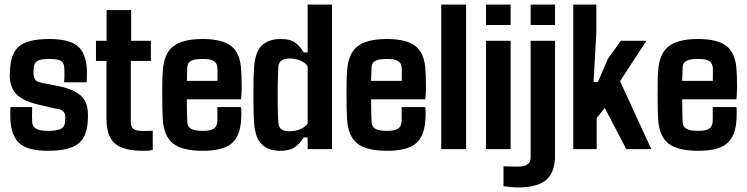

<svg xmlns="http://www.w3.org/2000/svg" viewBox="-20 -654 3275 842"><path d="M190.9 7.3Q102.5 7.3 65.7 -25.1Q28.8 -57.6 25.4 -132.8Q24.9 -146 25.1 -163.3Q25.4 -180.7 26.4 -184.6H121.1Q120.1 -163.6 120.4 -146.7Q120.6 -129.9 121.1 -120.6Q122.1 -98.6 138.4 -89.4Q154.8 -80.1 190.9 -80.1Q230.5 -80.1 247.6 -89.4Q264.6 -98.6 265.1 -120.6Q265.6 -130.4 265.9 -131.8Q266.1 -133.3 266.4 -134.8Q266.6 -136.2 266.1 -145.5Q265.6 -158.2 256.1 -166.7Q246.6 -175.3 217.8 -178.7L152.8 -194.3Q85.4 -209.5 55.2 -237.8Q24.9 -266.1 22.9 -317.9Q22.5 -328.6 23.9 -340.3Q24.9 -417 62.5 -450Q100.1 -482.9 195.8 -482.9Q285.2 -482.9 321.5 -451.2Q357.9 -419.4 361.3 -345.7Q361.3 -333 361.1 -314.9Q360.8 -296.9 359.9 -293H261.2Q262.2 -300.3 262.5 -313.7Q262.7 -327.1 262.5 -340.6Q262.2 -354 261.7 -359.4Q260.7 -378.4 246.6 -387Q232.4 -395.5 195.8 -395.5Q158.7 -395.5 144.3 -387Q129.9 -378.4 128.4 -359.4Q127.9 -350.1 127.2 -346.4Q126.5 -342.8 127 -328.6Q127.9 -313.5 135.7 -303Q143.6 -292.5 177.7 -288.1L236.8 -276.4Q301.8 -263.2 333.7 -235.1Q365.7 -207 365.7 -151.9Q365.7 -147 365.7 -141.1Q365.7 -135.3 365.2 -129.9Q363.3 -56.2 324 -24.4Q284.7 7.3 190.9 7.3Z M608.4 7.3Q520.5 7.3 483.6 -25.1Q446.8 -57.6 446.8 -132.8V-386.7H400.9V-475.1H447.3V-609.9H555.2V-475.1H641.6V-386.7H553.7V-119.6Q553.7 -98.6 564.5 -89.1Q575.2 -79.6 609.4 -79.6Q620.1 -79.6 629.2 -79.8Q638.2 -80.1 649.9 -80.6V3.4Q641.1 5.9 630.6 6.6Q620.1 7.3 608.4 7.3Z M869.6 7.3Q778.8 7.3 738.3 -25.1Q697.8 -57.6 693.8 -132.8Q692.9 -146.5 692.1 -174.6Q691.4 -202.6 691.4 -235.4Q691.4 -268.1 691.9 -296.9Q692.4 -325.7 693.8 -340.8Q698.2 -418 739.3 -450.4Q780.3 -482.9 868.7 -482.9Q955.6 -482.9 994.9 -451.2Q1034.2 -419.4 1037.6 -345.7Q1038.6 -337.4 1039.3 -315.4Q1040 -293.5 1039.8 -267.1Q1039.6 -240.7 1037.1 -218.3H799.3Q799.3 -192.4 799.8 -167.7Q800.3 -143.1 801.3 -120.6Q801.8 -98.6 817.6 -89.4Q833.5 -80.1 869.1 -80.1Q902.8 -80.1 917 -89.4Q931.2 -98.6 933.1 -120.6Q934.1 -140.1 933.1 -184.6H1037.1Q1038.1 -180.7 1038.3 -163.3Q1038.6 -146 1037.6 -132.8Q1034.2 -57.6 995.8 -25.1Q957.5 7.3 869.6 7.3ZM799.3 -299.3H933.6Q934.1 -320.8 934.1 -338.4Q934.1 -356 933.1 -359.4Q931.2 -378.4 916.5 -387Q901.9 -395.5 868.7 -395.5Q833 -395.5 817.6 -387Q802.2 -378.4 801.3 -359.4Q800.8 -345.2 800.3 -330.1Q799.8 -314.9 799.3 -299.3Z M1209 7.3Q1154.3 7.3 1125.5 -23.4Q1096.7 -54.2 1093.8 -126Q1092.3 -145 1091.8 -174.8Q1091.3 -204.6 1091.3 -237.8Q1091.3 -271 1091.8 -300.8Q1092.3 -330.6 1093.8 -349.6Q1096.7 -421.9 1126.2 -452.4Q1155.8 -482.9 1210.9 -482.9Q1252 -482.9 1273.2 -468Q1294.4 -453.1 1312 -424.3H1329.1V-633.8H1436V0H1329.1V-51.3H1312Q1293.9 -22.9 1272 -7.8Q1250 7.3 1209 7.3ZM1250.5 -78.6Q1275.9 -78.6 1297.6 -87.9Q1319.3 -97.2 1329.1 -112.3V-363.3Q1319.3 -378.9 1297.6 -388.2Q1275.9 -397.5 1251 -397.5Q1202.6 -397.5 1200.7 -359.9Q1198.7 -325.2 1198 -280Q1197.3 -234.9 1198 -190.9Q1198.7 -147 1200.7 -115.7Q1202.1 -96.7 1213.6 -87.6Q1225.1 -78.6 1250.5 -78.6Z M1677.7 7.3Q1586.9 7.3 1546.4 -25.1Q1505.9 -57.6 1502 -132.8Q1501 -146.5 1500.2 -174.6Q1499.5 -202.6 1499.5 -235.4Q1499.5 -268.1 1500 -296.9Q1500.5 -325.7 1502 -340.8Q1506.3 -418 1547.4 -450.4Q1588.4 -482.9 1676.8 -482.9Q1763.7 -482.9 1803 -451.2Q1842.3 -419.4 1845.7 -345.7Q1846.7 -337.4 1847.4 -315.4Q1848.1 -293.5 1847.9 -267.1Q1847.7 -240.7 1845.2 -218.3H1607.4Q1607.4 -192.4 1607.9 -167.7Q1608.4 -143.1 1609.4 -120.6Q1609.9 -98.6 1625.7 -89.4Q1641.6 -80.1 1677.2 -80.1Q1710.9 -80.1 1725.1 -89.4Q1739.3 -98.6 1741.2 -120.6Q1742.2 -140.1 1741.2 -184.6H1845.2Q1846.2 -180.7 1846.4 -163.3Q1846.7 -146 1845.7 -132.8Q1842.3 -57.6 1804 -25.1Q1765.6 7.3 1677.7 7.3ZM1607.4 -299.3H1741.7Q1742.2 -320.8 1742.2 -338.4Q1742.2 -356 1741.2 -359.4Q1739.3 -378.4 1724.6 -387Q1710 -395.5 1676.8 -395.5Q1641.1 -395.5 1625.7 -387Q1610.4 -378.4 1609.4 -359.4Q1608.9 -345.2 1608.4 -330.1Q1607.9 -314.9 1607.4 -299.3Z M2023.9 0H1915V-633.8H2023.9Z M2219.2 -544.4H2111.3V-633.8H2219.2ZM2219.2 0H2111.3V-475.1H2219.2Z M2414.1 -544.4H2307.1V-633.8H2414.1ZM2252.4 168Q2237.8 168 2220.2 166.5Q2202.6 165 2188 162.6V75.2Q2200.2 75.7 2219 76.2Q2237.8 76.7 2252 76.7Q2307.1 76.7 2307.1 37.1V-475.1H2414.1V27.8Q2414.1 103 2374.8 135.5Q2335.4 168 2252.4 168Z M2596.7 0H2494.1V-633.8H2595.2V-512.7L2583 -294.4H2602.1L2645 -394.5L2702.6 -475.1H2814.5L2699.2 -297.9L2836.4 0H2726.6L2632.3 -180.2L2596.7 -136.7Z M3042 7.3Q2951.2 7.3 2910.6 -25.1Q2870.1 -57.6 2866.2 -132.8Q2865.2 -146.5 2864.5 -174.6Q2863.8 -202.6 2863.8 -235.4Q2863.8 -268.1 2864.3 -296.9Q2864.7 -325.7 2866.2 -340.8Q2870.6 -418 2911.6 -450.4Q2952.6 -482.9 3041 -482.9Q3127.9 -482.9 3167.2 -451.2Q3206.5 -419.4 3210 -345.7Q3210.9 -337.4 3211.7 -315.4Q3212.4 -293.5 3212.2 -267.1Q3211.9 -240.7 3209.5 -218.3H2971.7Q2971.7 -192.4 2972.2 -167.7Q2972.7 -143.1 2973.6 -120.6Q2974.1 -98.6 2990 -89.4Q3005.9 -80.1 3041.5 -80.1Q3075.2 -80.1 3089.4 -89.4Q3103.5 -98.6 3105.5 -120.6Q3106.4 -140.1 3105.5 -184.6H3209.5Q3210.4 -180.7 3210.7 -163.3Q3210.9 -146 3210 -132.8Q3206.5 -57.6 3168.2 -25.1Q3129.9 7.3 3042 7.3ZM2971.7 -299.3H3106Q3106.4 -320.8 3106.4 -338.4Q3106.4 -356 3105.5 -359.4Q3103.5 -378.4 3088.9 -387Q3074.2 -395.5 3041 -395.5Q3005.4 -395.5 2990 -387Q2974.6 -378.4 2973.6 -359.4Q2973.1 -345.2 2972.7 -330.1Q2972.2 -314.9 2971.7 -299.3Z"/></svg>

Font: Agdasima
Style: Bold
Weight: 700
Width: 3
Designer: The DocRepair Project, Patric King
Foundry: Google
Version: Version 2.002